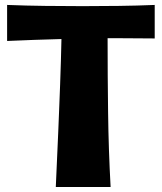

<svg xmlns="http://www.w3.org/2000/svg" viewBox="-20 -751 656 778"><path d="M606.9 -595.2Q570.8 -595.2 533.9 -595.7Q497.1 -596.2 459 -596.2H416Q416 -445.8 418 -294.9Q419.9 -144 428.2 6.8H206.1Q210.9 -103.5 215.8 -211.9Q217.8 -257.8 219.7 -308.1Q221.7 -358.4 223.6 -408.2Q225.6 -458 226.8 -505.1Q228 -552.2 229 -592.8Q172.9 -591.3 118.4 -589.4Q64 -587.4 8.8 -585V-731Q85.9 -728 161.9 -727.1Q237.8 -726.1 314.9 -726.1Q389.2 -726.1 461.9 -727.1Q534.7 -728 606.9 -731Z"/></svg>

Font: Galindo
Style: Regular
Weight: 400
Version: Version 1.000